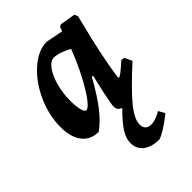

<svg xmlns="http://www.w3.org/2000/svg" viewBox="-210 -573 911 911"><g transform="rotate(-45 245.5 -117.5)"><path d="M403 141 421 173Q352 228 313 241Q262 241 232.5 218.5Q203 196 203 156Q203 125 224 92Q245 59 294 10Q269 4 269 -24Q269 -38 281.5 -97Q294 -156 304 -195L296 -196Q251 -115 212.5 -65.5Q174 -16 134 12Q81 12 51.5 -26Q22 -64 22 -132Q22 -212 57.5 -289.5Q93 -367 149 -416Q205 -465 262 -465L349 -448L357 -470L368 -476L445 -463L453 -446L445 -413Q400 -238 381 -106L384 -102Q390 -102 406 -114.5Q422 -127 451 -153L468 -151L486 -113Q384 -20 340 34Q296 88 296 125Q296 144 306.5 154Q317 164 335 164Q352 164 372.5 156Q393 148 403 141ZM320 -359Q298 -372 274 -380Q250 -388 233 -388Q210 -388 189 -359Q168 -330 155.5 -283.5Q143 -237 143 -188Q143 -152 149 -127Q155 -102 166 -102Q180 -102 206.5 -138Q233 -174 264 -233.5Q295 -293 320 -359Z"/></g></svg>

Font: Alegreya
Style: Bold Italic
Weight: 700
Italic angle: -7°
Designer: Juan Pablo del Peral
Foundry: Huerta Tipografica
Version: Version 2.007; ttfautohint (v1.6)